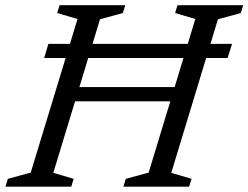

<svg xmlns="http://www.w3.org/2000/svg" viewBox="-38 -702 934 722"><path d="M192.5 -321 209 -374.5H670L653.5 -321ZM128 -484 144 -537H834.5L818 -484ZM253.5 -630.5 177 -653 186 -682.5H433L424 -653L338 -629.5L162.5 -52L239 -29.5L230 0H-17.5L-8.5 -29.5L77.5 -53ZM696.5 -630.5 620.5 -653 629.5 -682.5H876.5L867.5 -653L781.5 -629.5L606 -52L682.5 -29.5L673 0H426L435 -29.5L521 -53Z"/></svg>

Font: Newsreader 14pt
Style: Italic
Weight: 400
Italic angle: -17°
Designer: Hugues Gentile
Foundry: Production Type
Version: Version 1.003